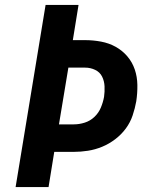

<svg xmlns="http://www.w3.org/2000/svg" viewBox="-20 -755 640 775"><path d="M43 0 164 -735H297L274 -593H323Q356 -593 388 -587Q420 -581 447 -566Q474 -551 494 -527.5Q514 -504 524 -474.5Q534 -445 534.5 -412Q535 -379 530 -346Q525 -318 515.5 -289.5Q506 -261 488 -236.5Q470 -212 445 -193Q420 -174 392 -162.5Q364 -151 335 -146.5Q306 -142 278 -142H199L176 0ZM218 -253H278Q300 -253 322 -260Q344 -267 361 -283Q378 -299 387 -320.5Q396 -342 400 -364Q403 -385 402 -406.5Q401 -428 392 -446Q383 -464 364 -473Q345 -482 324 -482H256Z"/></svg>

Font: Iosevka XBd Ex Obl
Style: Regular
Weight: 800
Width: 7
Italic angle: -9°
Monospace: yes
Designer: Belleve Invis
Foundry: Belleve Invis
Version: Version 32.5.0; ttfautohint (v1.8.4)